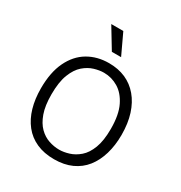

<svg xmlns="http://www.w3.org/2000/svg" viewBox="-205 -1031 1116 1187"><g transform="rotate(30 352.5 -437.5)"><path d="M354 13Q282 13 227.5 -11.5Q173 -36 137 -81.5Q101 -127 83 -189Q65 -251 65 -327Q65 -441 102 -518Q139 -595 204 -633.5Q269 -672 353 -672Q419 -672 471.5 -649Q524 -626 562 -581Q600 -536 620.5 -472Q641 -408 641 -326Q641 -251 622.5 -188.5Q604 -126 568.5 -81Q533 -36 479 -11.5Q425 13 354 13ZM351 -54Q384 -54 421 -65.5Q458 -77 491 -105.5Q524 -134 544.5 -187.5Q565 -241 565 -325Q565 -426 535 -487Q505 -548 457.5 -576.5Q410 -605 355 -605Q324 -605 287 -594Q250 -583 216.5 -554Q183 -525 161.5 -470Q140 -415 140 -327Q140 -246 159 -193Q178 -140 209 -109.5Q240 -79 277.5 -66.5Q315 -54 351 -54ZM332 -741 243 -888H329L398 -741Z"/></g></svg>

Font: Bricolage Grotesque Light
Style: Regular
Weight: 300
Designer: Mathieu Triay
Foundry: Atelier Triay
Version: Version 1.000;gftools[0.9.30]